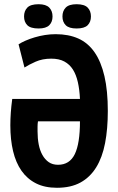

<svg xmlns="http://www.w3.org/2000/svg" viewBox="-20 -876 561 910"><path d="M160 -301Q158 -289 158 -276.5Q158 -264 158 -253Q158 -220 163.5 -191.5Q169 -163 181 -141.5Q193 -120 211 -107.5Q229 -95 255 -95Q310 -95 334.5 -145.5Q359 -196 359 -301ZM359 -407Q357 -451 349 -486.5Q341 -522 325.5 -546.5Q310 -571 285 -584.5Q260 -598 223 -598Q181 -598 148.5 -583.5Q116 -569 96 -556L68 -666Q82 -675 101.5 -683.5Q121 -692 144.5 -699Q168 -706 193 -710Q218 -714 244 -714Q305 -714 351 -693.5Q397 -673 428 -628.5Q459 -584 475 -515Q491 -446 491 -350Q491 -265 478 -197.5Q465 -130 436 -83Q407 -36 361.5 -11Q316 14 250 14Q192 14 150.5 -7Q109 -28 82 -66.5Q55 -105 42 -159.5Q29 -214 29 -282Q29 -341 38 -407ZM94 -798Q94 -824 109.5 -840Q125 -856 163 -856Q198 -856 213.5 -840Q229 -824 229 -798Q229 -772 213.5 -756.5Q198 -741 163 -741Q125 -741 109.5 -756.5Q94 -772 94 -798ZM276 -798Q276 -824 291.5 -840Q307 -856 343 -856Q380 -856 395.5 -840Q411 -824 411 -798Q411 -772 395.5 -756.5Q380 -741 343 -741Q307 -741 291.5 -756.5Q276 -772 276 -798Z"/></svg>

Font: PT Sans Narrow
Style: Bold
Weight: 700
Width: 3
Designer: A.Korolkova, O.Umpeleva, V.Yefimov
Foundry: ParaType Ltd
Version: Version 2.003W OFL